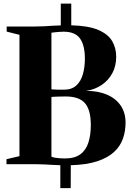

<svg xmlns="http://www.w3.org/2000/svg" viewBox="-20 -886 711 1036"><path d="M305.5 129V5.5Q279.5 4.5 259.8 3.5Q240 2.5 219.5 1.2Q199 0 171.5 0H15V-27L85 -43.5V-698L16 -715.5V-743H170Q195.5 -743 217.8 -744.2Q240 -745.5 262 -747Q284 -748.5 308 -749V-866.5H364.5V-749.5Q458 -747 510.8 -724.2Q563.5 -701.5 585.2 -664.2Q607 -627 607 -580Q607 -529.5 585.8 -490.5Q564.5 -451.5 527.8 -427Q491 -402.5 444.5 -395.5Q507.5 -396 555.5 -376Q603.5 -356 630.5 -317.5Q657.5 -279 657.5 -224Q657.5 -178 643.2 -137.5Q629 -97 595.2 -65.8Q561.5 -34.5 504.5 -15.8Q447.5 3 362 5.5L361.5 129ZM330.5 -31Q383 -31 413.5 -53.5Q444 -76 457 -116.8Q470 -157.5 470 -211Q470 -293 438.5 -329.2Q407 -365.5 334.5 -365.5Q324 -365.5 313.5 -365.2Q303 -365 292.8 -364.8Q282.5 -364.5 273.5 -364Q264.5 -363.5 257.5 -363V-40.5Q265.5 -37 277.5 -35Q289.5 -33 303.2 -32Q317 -31 330.5 -31ZM325 -402Q367 -402 391.8 -424.8Q416.5 -447.5 427.2 -485.5Q438 -523.5 438 -569Q438 -641.5 411.8 -678.2Q385.5 -715 323 -715Q313 -715 300.2 -714Q287.5 -713 276 -711.8Q264.5 -710.5 257.5 -709.5V-404Q264.5 -403.5 273 -403Q281.5 -402.5 290.5 -402.2Q299.5 -402 308.2 -402Q317 -402 325 -402Z"/></svg>

Font: Merriweather 120pt ExtraBold
Style: Regular
Weight: 800
Version: Version 2.100